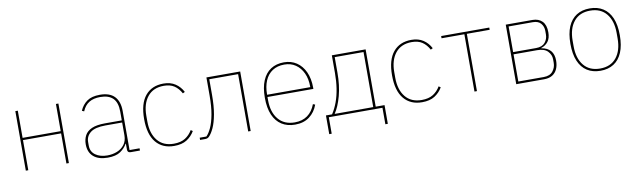

<svg xmlns="http://www.w3.org/2000/svg" viewBox="-40 -993 5339 1607"><g transform="rotate(-10 2629.0 -189.0)"><path d="M105 0V-506H126V-275H450V-506H471V0H450V-256H126V0Z M1075 0H998Q988 0 981.5 -3Q975 -6 972 -12.5Q969 -19 969 -29V-87L979 -77H966Q947 -41 908.5 -14.5Q870 12 800 12Q722 12 679.5 -25Q637 -62 637 -130Q637 -172 654.5 -205Q672 -238 713.5 -256.5Q755 -275 827 -275H969V-349Q969 -427 932.5 -463Q896 -499 825 -499Q768 -499 730.5 -476.5Q693 -454 672 -404L654 -412Q675 -461 715 -489.5Q755 -518 825 -518Q908 -518 949 -475Q990 -432 990 -352V-19H1075ZM969 -257H828Q739 -257 699.5 -226Q660 -195 660 -145V-115Q660 -63 699.5 -35Q739 -7 800 -7Q845 -7 883.5 -22.5Q922 -38 945.5 -69.5Q969 -101 969 -148Z M1365 12Q1266 12 1210.5 -55Q1155 -122 1155 -253Q1155 -384 1210.5 -451Q1266 -518 1365 -518Q1425 -518 1466 -490.5Q1507 -463 1530 -418L1512 -409Q1488 -453 1453.5 -476Q1419 -499 1365 -499Q1275 -499 1226.5 -439Q1178 -379 1178 -277V-229Q1178 -127 1226.5 -67Q1275 -7 1365 -7Q1424 -7 1461.5 -30.5Q1499 -54 1523 -95L1539 -84Q1514 -41 1472.5 -14.5Q1431 12 1365 12Z M1586 0V-19H1643Q1665 -41 1684.5 -83Q1704 -125 1716.5 -191.5Q1729 -258 1729 -355V-506H2016V0H1995V-487H1750V-355Q1750 -259 1737.5 -190.5Q1725 -122 1705 -78.5Q1685 -35 1663 -13Q1656 -6 1648 -3Q1640 0 1629 0Z M2393 12Q2327 12 2279.5 -18Q2232 -48 2206.5 -107Q2181 -166 2181 -253Q2181 -340 2206 -399Q2231 -458 2277.5 -488Q2324 -518 2389 -518Q2450 -518 2496 -487.5Q2542 -457 2568 -400.5Q2594 -344 2594 -266V-256H2204V-229Q2204 -127 2253.5 -67Q2303 -7 2393 -7Q2457 -7 2501 -38.5Q2545 -70 2568 -131L2586 -124Q2564 -62 2515 -25Q2466 12 2393 12ZM2389 -499Q2330 -499 2288.5 -472Q2247 -445 2225.5 -395Q2204 -345 2204 -277V-275H2571V-279Q2571 -346 2548 -395Q2525 -444 2484.5 -471.5Q2444 -499 2389 -499Z M2659 140V-19H2711Q2738 -60 2757 -111.5Q2776 -163 2785.5 -224.5Q2795 -286 2795 -355V-506H3082V-19H3157V140H3136V0H2680V140ZM2733 -19H3061V-487H2816V-355Q2816 -246 2792.5 -159Q2769 -72 2733 -19Z M3472 12Q3373 12 3317.5 -55Q3262 -122 3262 -253Q3262 -384 3317.5 -451Q3373 -518 3472 -518Q3532 -518 3573 -490.5Q3614 -463 3637 -418L3619 -409Q3595 -453 3560.5 -476Q3526 -499 3472 -499Q3382 -499 3333.5 -439Q3285 -379 3285 -277V-229Q3285 -127 3333.5 -67Q3382 -7 3472 -7Q3531 -7 3568.5 -30.5Q3606 -54 3630 -95L3646 -84Q3621 -41 3579.5 -14.5Q3538 12 3472 12Z M3918 0V-487H3724V-506H4133V-487H3939V0Z M4273 0V-506H4499Q4552 -506 4582.5 -475Q4613 -444 4613 -382Q4613 -332 4591 -303Q4569 -274 4531 -262V-260Q4584 -251 4610 -220.5Q4636 -190 4636 -137Q4636 -96 4622 -65Q4608 -34 4580 -17Q4552 0 4510 0ZM4294 -19H4510Q4563 -19 4588 -50.5Q4613 -82 4613 -122V-152Q4613 -190 4584.5 -220Q4556 -250 4494 -250H4294ZM4294 -269H4489Q4541 -269 4565.5 -298.5Q4590 -328 4590 -367V-397Q4590 -434 4568 -460.5Q4546 -487 4499 -487H4294Z M4988 12Q4922 12 4875 -18Q4828 -48 4803 -107Q4778 -166 4778 -253Q4778 -341 4803 -399.5Q4828 -458 4875 -488Q4922 -518 4988 -518Q5054 -518 5101 -488Q5148 -458 5173 -399.5Q5198 -341 5198 -253Q5198 -166 5173 -107Q5148 -48 5101 -18Q5054 12 4988 12ZM4988 -7Q5078 -7 5126.5 -67Q5175 -127 5175 -229V-277Q5175 -379 5126.5 -439Q5078 -499 4988 -499Q4898 -499 4849.5 -439Q4801 -379 4801 -277V-229Q4801 -127 4849.5 -67Q4898 -7 4988 -7Z"/></g></svg>

Font: IBM Plex Sans Thin
Style: Regular
Weight: 250
Designer: Mike Abbink, Paul van der Laan, Pieter van Rosmalen
Foundry: Bold Monday
Version: Version 3.201